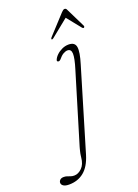

<svg xmlns="http://www.w3.org/2000/svg" viewBox="-284 -719 751 1045"><g transform="rotate(-20 91.0 -196.5)"><path d="M210 -335 69 136.5Q50 199 14.2 228Q-21.5 257 -72 257Q-93.5 257 -104.5 249.8Q-115.5 242.5 -115.5 231.5Q-115.5 222.5 -108.2 215.2Q-101 208 -86.5 208Q-76 208 -67.5 211Q-59 214 -50 217.2Q-41 220.5 -29 220.5Q-5.5 220.5 15.2 200Q36 179.5 39.5 141Q40 136 40.8 130.5Q41.5 125 42.5 119.5Q43.5 114 45 108Q46.5 102 48 95.8Q49.5 89.5 51.5 83L173.5 -320.5Q191.5 -378.5 190.8 -405.5Q190 -432.5 168 -432.5Q157 -432.5 143.5 -424.8Q130 -417 115 -398.5Q111.5 -395 108.5 -393.8Q105.5 -392.5 102 -393Q98.5 -393 96.5 -395.5Q94.5 -398 95 -402Q100.5 -417 114.2 -430.2Q128 -443.5 146.5 -452Q165 -460.5 184.5 -460.5Q221 -460.5 225.8 -430.8Q230.5 -401 210 -335ZM221.6 -604H219L286.2 -520.5Q288.7 -518.5 291.1 -517.5Q293.4 -516.5 295.5 -518Q297.7 -519.5 298.5 -522.5Q299.4 -525.5 297.7 -529L244.1 -638Q241.6 -644 238.6 -647Q235.6 -650 230.9 -650Q226.3 -650 221.8 -647Q217.3 -644 211.8 -638L111.5 -529Q108.5 -525.5 107.7 -522.5Q106.8 -519.5 108.1 -518Q110.2 -516.5 112.6 -517.5Q114.9 -518.5 118.3 -520.5Z"/></g></svg>

Font: Fraunces Thin
Style: Italic
Weight: 250
Italic angle: -16°
Version: Version 1.000;[b76b70a41]